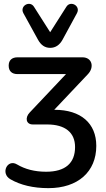

<svg xmlns="http://www.w3.org/2000/svg" viewBox="-20 -785 549 995"><path d="M231 190C384 190 479 105 479 -29C479 -146 399 -216 263 -216H261L435 -400C470 -436 458 -488 407 -488H71C42 -488 25 -473 25 -445C25 -416 42 -401 71 -401H322L134 -202C108 -175 115 -140 150 -140H224C318 -140 369 -98 369 -23C369 60 319 105 219 105C160 105 110 92 68 67C18 37 -19 114 34 144C86 174 152 190 231 190ZM240 -537C268 -537 289 -552 304 -579L379 -717C399 -755 345 -784 324 -750L240 -618L156 -750C135 -784 81 -755 101 -717L177 -579C192 -552 212 -537 240 -537Z"/></svg>

Font: SN Pro Medium
Style: Regular
Weight: 500
Designer: Tobias Whetton
Foundry: Supernotes
Version: Version 1.003;Glyphs 3.3 (3324)